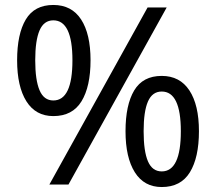

<svg xmlns="http://www.w3.org/2000/svg" viewBox="-20 -744 871 774"><path d="M195 -724Q269 -724 307 -665.5Q345 -607 345 -501Q345 -395 308.5 -335.5Q272 -276 195 -276Q124 -276 86.5 -335.5Q49 -395 49 -501Q49 -607 84 -665.5Q119 -724 195 -724ZM652 -714 256 0H179L575 -714ZM195 -662Q157 -662 139.5 -621.5Q122 -581 122 -501Q122 -421 139.5 -380Q157 -339 195 -339Q272 -339 272 -501Q272 -662 195 -662ZM632 -438Q705 -438 743.5 -379.5Q782 -321 782 -215Q782 -109 745.5 -49.5Q709 10 632 10Q561 10 523.5 -49.5Q486 -109 486 -215Q486 -321 521 -379.5Q556 -438 632 -438ZM632 -375Q594 -375 576.5 -335Q559 -295 559 -215Q559 -134 576.5 -93.5Q594 -53 632 -53Q709 -53 709 -215Q709 -375 632 -375Z"/></svg>

Font: Noto Sans Test
Style: Regular
Weight: 400
Version: Version 1.002; ttfautohint (v1.8.4.7-5d5b)